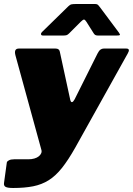

<svg xmlns="http://www.w3.org/2000/svg" viewBox="-32 -772 663 957"><path d="M34 165Q6 165 -4 159.5Q-14 154 -12 140L2 38Q3 32 12.5 27Q22 22 38 22H109Q126 22 139.5 18Q153 14 161.5 7Q170 0 173.5 -8.5Q177 -17 174 -26L45 -496Q36 -530 62 -530H245Q263 -530 266 -515L318 -275Q321 -262 327 -263Q333 -264 340 -277L454 -505Q461 -519 468.5 -524.5Q476 -530 485 -530H597Q619 -530 605 -506L343 -36Q308 26 276.5 65.5Q245 105 210.5 126.5Q176 148 133.5 156.5Q91 165 34 165ZM433 -609 399 -663Q392 -674 387 -674.5Q382 -675 371 -664L313 -606Q306 -599 300.5 -597Q295 -595 285 -595H182Q173 -595 172.5 -601.5Q172 -608 178 -613L309 -741Q317 -749 325 -750.5Q333 -752 347 -752H442Q453 -752 458 -746Q463 -740 467 -735L561 -609Q568 -599 565 -597Q562 -595 551 -595H455Q446 -595 441.5 -598.5Q437 -602 433 -609Z"/></svg>

Font: Libre Franklin Black
Style: Italic
Weight: 900
Italic angle: -8°
Designer: Pablo Impallari, Rodrigo Fuenzalida, Nhung Nguyen
Foundry: Impallari Type
Version: Version 3.000